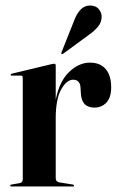

<svg xmlns="http://www.w3.org/2000/svg" viewBox="-20 -676 430 696"><path d="M182 -438.5V-314.5Q195 -381 230.5 -415Q266 -449 306 -449Q343 -449 363 -425.8Q383 -402.5 383 -359.5Q383 -322.5 365.8 -304.2Q348.5 -286 322 -286Q275 -286 273 -339.5L272 -355.5Q271.5 -387 245 -387Q221.5 -387 201.8 -352Q182 -317 182 -246.5V-30.5Q182 -17.5 194.5 -15L244 -7Q248.5 -6 248.5 -3Q248.5 0 244 0H22Q17 0 17 -3.5Q17 -6.5 23.5 -7.5L50.5 -12Q62.5 -14 62.5 -25.5V-394Q62.5 -402 56 -402H22Q18.5 -402 18.5 -405Q18.5 -407.5 23 -409L167 -443.5Q174.5 -445 176.5 -445Q182 -445 182 -438.5ZM248 -599.5Q269 -656 305.5 -656Q327.5 -656 338 -643Q348.5 -630 348.5 -616.5Q348.5 -595.5 335.8 -580Q323 -564.5 305.5 -552L208.5 -481Q205 -478.5 203 -480.5Q201.5 -482 203 -486.5Z"/></svg>

Font: Fraunces 144pt SemiBold
Style: Regular
Weight: 600
Version: Version 1.000;[0bf87f6ff]